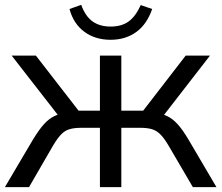

<svg xmlns="http://www.w3.org/2000/svg" viewBox="-20 -767 908 787"><path d="M254.9 -304.9 231.6 -277.2 27.8 -539.1H127.1L301.9 -313.5H389.6V-539.1H477.3V-313.5H567L741.1 -539.1H840.7L637.7 -277.2L612.7 -304.9Q644 -301.4 666.1 -290.6Q688.2 -279.9 708.6 -257.4Q728.9 -234.9 753.1 -194L867.2 0H770.5L670.3 -171.1Q652.6 -201.2 637.1 -216.4Q621.7 -231.7 602.9 -237.4Q584.1 -243.2 553.3 -243.2H477.3V0H389.6V-243.2H314.6Q284.4 -243.2 265 -237.4Q245.6 -231.7 230.7 -216.1Q215.7 -200.6 198 -171.1L99 0H0.1L114.6 -194Q139.8 -235.5 159.9 -257.7Q180.1 -279.9 201.7 -290.6Q223.3 -301.4 254.9 -304.9ZM264.9 -730.1 313 -747.2Q329.2 -701.3 358.8 -679.7Q388.3 -658.1 433.5 -658.1Q478.3 -658.1 507.2 -679Q536.1 -700 556.8 -746.2L603.8 -730.1Q581.9 -666.9 538 -635.4Q494 -603.9 433.1 -603.9Q369.8 -603.9 325.4 -637Q281 -670 264.9 -730.1Z"/></svg>

Font: Min Sans VF VF
Style: Regular
Weight: 400
Designer: Jinseong-Kim, NotoSansCJK, Nunito
Foundry: Jinseong-Kim
Version: Version 1.420;Glyphs 3.1.2 (3151)